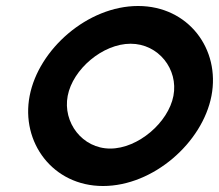

<svg xmlns="http://www.w3.org/2000/svg" viewBox="-20 -610 731 641"><path d="M79 -290C49 -135 156 11 324 11C492 11 656 -134 686 -290C716 -446 609 -590 441 -590C273 -590 109 -446 79 -290ZM206 -290C223 -379 323 -464 416 -464C509 -464 576 -379 559 -290C542 -201 441 -114 348 -114C255 -114 189 -201 206 -290Z"/></svg>

Font: Charger EcoBold
Style: Obl
Weight: 1000
Designer: Jasper
Foundry: Cannot Into Space Fonts
Version: Version 1.1